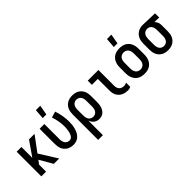

<svg xmlns="http://www.w3.org/2000/svg" viewBox="68 -1703 2864 2864"><g transform="rotate(-45 1500.0 -270.5)"><path d="M340 0 220 -206 176 -147V0H76V-520H176V-290L336 -520H453L276 -282L453 0Z M754 8Q727 8 700.5 2.5Q674 -3 650.5 -16Q627 -29 608.5 -49.5Q590 -70 579 -94.5Q568 -119 564 -146Q560 -173 560 -200V-520H660V-200Q660 -178 664.5 -156.5Q669 -135 681 -117Q693 -99 712.5 -89.5Q732 -80 754 -80Q769 -80 783 -87.5Q797 -95 806.5 -107Q816 -119 822 -133Q828 -147 832.5 -161.5Q837 -176 839.5 -191.5Q842 -207 844 -222Q846 -237 847 -252Q848 -267 848 -283Q848 -340 837.5 -397Q827 -454 809 -509L905 -537Q925 -476 936.5 -412Q948 -348 948 -283Q948 -251 944.5 -218Q941 -185 932.5 -153.5Q924 -122 909.5 -92.5Q895 -63 872 -39.5Q849 -16 818 -4Q787 8 754 8ZM705 -600 717 -756H810L782 -600Z M1060 215V-320Q1060 -347 1064 -374Q1068 -401 1079 -425.5Q1090 -450 1108.5 -470.5Q1127 -491 1150.5 -504Q1174 -517 1200.5 -522.5Q1227 -528 1254 -528Q1281 -528 1307.5 -522.5Q1334 -517 1357.5 -504Q1381 -491 1399.5 -470.5Q1418 -450 1429 -425.5Q1440 -401 1444 -374Q1448 -347 1448 -320V-200Q1448 -176 1445.5 -151.5Q1443 -127 1436 -104Q1429 -81 1416.5 -59.5Q1404 -38 1386 -22.5Q1368 -7 1344.5 0.5Q1321 8 1296 8Q1274 8 1251.5 1.5Q1229 -5 1211 -19Q1193 -33 1180.5 -52Q1168 -71 1160 -93V215ZM1254 -80Q1276 -80 1295.5 -89.5Q1315 -99 1327 -117Q1339 -135 1343.5 -156.5Q1348 -178 1348 -200V-320Q1348 -342 1343.5 -363.5Q1339 -385 1327 -403Q1315 -421 1295.5 -430.5Q1276 -440 1254 -440Q1232 -440 1212.5 -430.5Q1193 -421 1181 -403Q1169 -385 1164.5 -363.5Q1160 -342 1160 -320V-200Q1160 -178 1164.5 -156.5Q1169 -135 1181 -117Q1193 -99 1212.5 -89.5Q1232 -80 1254 -80Z M1903 8Q1876 8 1849.5 3.5Q1823 -1 1799 -12Q1775 -23 1755 -41.5Q1735 -60 1722.5 -83.5Q1710 -107 1705 -133.5Q1700 -160 1700 -187V-432H1575V-520H1800V-187Q1800 -166 1806 -145Q1812 -124 1826.5 -108.5Q1841 -93 1861.5 -86.5Q1882 -80 1903 -80Q1918 -80 1932 -84Q1946 -88 1958 -96V-8Q1946 0 1932 4Q1918 8 1903 8Z M2250 8Q2223 8 2196 3Q2169 -2 2145 -15Q2121 -28 2102.5 -48.5Q2084 -69 2072.5 -94Q2061 -119 2056.5 -146Q2052 -173 2052 -200V-320Q2052 -347 2056.5 -374Q2061 -401 2072.5 -426Q2084 -451 2102.5 -471.5Q2121 -492 2145 -505Q2169 -518 2196 -523Q2223 -528 2250 -528Q2277 -528 2304 -523Q2331 -518 2355 -505Q2379 -492 2397.5 -471.5Q2416 -451 2427.5 -426Q2439 -401 2443.5 -374Q2448 -347 2448 -320V-200Q2448 -173 2443.5 -146Q2439 -119 2427.5 -94Q2416 -69 2397.5 -48.5Q2379 -28 2355 -15Q2331 -2 2304 3Q2277 8 2250 8ZM2250 -80Q2272 -80 2292.5 -89.5Q2313 -99 2325.5 -116.5Q2338 -134 2343 -156Q2348 -178 2348 -200V-320Q2348 -342 2343 -364Q2338 -386 2325.5 -403.5Q2313 -421 2292.5 -430.5Q2272 -440 2250 -440Q2228 -440 2207.5 -430.5Q2187 -421 2174.5 -403.5Q2162 -386 2157 -364Q2152 -342 2152 -320V-200Q2152 -178 2157 -156Q2162 -134 2174.5 -116.5Q2187 -99 2207.5 -89.5Q2228 -80 2250 -80ZM2205 -600 2217 -756H2310L2282 -600Z M2746 8Q2719 8 2692.5 2.5Q2666 -3 2642.5 -16Q2619 -29 2600.5 -49.5Q2582 -70 2571 -94.5Q2560 -119 2556 -146Q2552 -173 2552 -200V-320Q2552 -346 2556 -372Q2560 -398 2570 -421.5Q2580 -445 2597 -465.5Q2614 -486 2636 -499.5Q2658 -513 2683 -520.5Q2708 -528 2734 -528H2750L2995 -520V-432L2894 -435Q2906 -425 2915 -411.5Q2924 -398 2930 -383Q2936 -368 2938 -352Q2940 -336 2940 -320V-200Q2940 -173 2936 -146Q2932 -119 2921 -94.5Q2910 -70 2891.5 -49.5Q2873 -29 2849.5 -16Q2826 -3 2799.5 2.5Q2773 8 2746 8ZM2746 -80Q2768 -80 2787.5 -89.5Q2807 -99 2819 -117Q2831 -135 2835.5 -156.5Q2840 -178 2840 -200V-320Q2840 -340 2836.5 -360.5Q2833 -381 2823 -398.5Q2813 -416 2795.5 -427.5Q2778 -439 2757 -440H2743Q2722 -440 2703 -429.5Q2684 -419 2672.5 -401Q2661 -383 2656.5 -362Q2652 -341 2652 -320V-200Q2652 -178 2656.5 -156.5Q2661 -135 2673 -117Q2685 -99 2704.5 -89.5Q2724 -80 2746 -80Z"/></g></svg>

Font: Iosevka Semibold
Style: Regular
Weight: 600
Monospace: yes
Designer: Belleve Invis
Foundry: Belleve Invis
Version: Version 33.2.3; ttfautohint (v1.8.4)